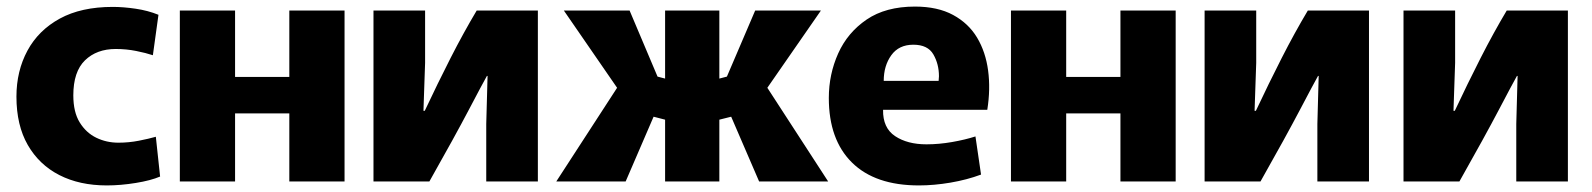

<svg xmlns="http://www.w3.org/2000/svg" viewBox="-20 -552 4843 584"><path d="M305 12Q222 12 160.5 -19.5Q99 -51 64.5 -111Q30 -171 30 -258Q30 -336 63.5 -398Q97 -460 162 -495.5Q227 -531 323 -531Q355 -531 392.5 -525.5Q430 -520 462 -507L445 -384Q424 -391 394 -397Q364 -403 332 -403Q274 -403 238.5 -368.5Q203 -334 203 -262Q203 -211 222.5 -179.5Q242 -148 273 -133Q304 -118 340 -118Q372 -118 402.5 -124Q433 -130 454 -136L467 -15Q439 -3 393 4.5Q347 12 305 12Z M527 -520H695V-318H860V-520H1028V0H860V-207H695V0H527Z M1116 0V-520H1273V-361L1268 -215H1272Q1311 -298 1350.5 -375.5Q1390 -453 1430 -520H1616V0H1459V-175L1463 -321H1461Q1448 -298 1406 -218Q1364 -138 1286 0Z M1672 0 1857 -285 1695 -520H1895L1980 -319L2003 -313V-520H2168V-313L2191 -319L2277 -520H2477L2314 -285L2499 0H2289L2204 -197L2168 -188V0H2003V-188L1968 -197L1883 0Z M2775 12Q2642 12 2571.5 -57.5Q2501 -127 2501 -254Q2501 -326 2529.5 -389.5Q2558 -453 2616 -492.5Q2674 -532 2763 -532Q2832 -532 2879 -506.5Q2926 -481 2952 -437.5Q2978 -394 2985.5 -337.5Q2993 -281 2983 -218H2666Q2665 -163 2702.5 -138Q2740 -113 2798 -113Q2836 -113 2876 -120Q2916 -127 2947 -137L2964 -21Q2921 -5 2871 3.5Q2821 12 2775 12ZM2758 -416Q2714 -416 2691 -384Q2668 -352 2668 -306H2835Q2835 -310 2835.5 -313.5Q2836 -317 2836 -320Q2836 -357 2819 -386.5Q2802 -416 2758 -416Z M3055 -520H3223V-318H3388V-520H3556V0H3388V-207H3223V0H3055Z M3644 0V-520H3801V-361L3796 -215H3800Q3839 -298 3878.5 -375.5Q3918 -453 3958 -520H4144V0H3987V-175L3991 -321H3989Q3976 -298 3934 -218Q3892 -138 3814 0Z M4249 0V-520H4406V-361L4401 -215H4405Q4444 -298 4483.5 -375.5Q4523 -453 4563 -520H4749V0H4592V-175L4596 -321H4594Q4581 -298 4539 -218Q4497 -138 4419 0Z"/></svg>

Font: Murecho
Style: Bold
Weight: 700
Designer: Neil Summerour
Foundry: Positype
Version: Version 1.010; ttfautohint (v1.8.3)